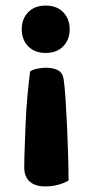

<svg xmlns="http://www.w3.org/2000/svg" viewBox="-20 -503 326 689"><path d="M67 97Q67 72 68.5 30.5Q70 -11 72 -60.5Q74 -110 78.5 -159Q83 -208 88 -246Q96 -253 114 -256.5Q132 -260 144 -260Q170 -260 187 -251.5Q204 -243 208 -221Q212 -196 215 -151Q218 -106 220.5 -52Q223 2 224.5 54Q226 106 226 145Q188 166 142 166Q107 166 87 149Q67 132 67 97ZM230 -398Q230 -361 207 -337Q184 -313 144 -313Q104 -313 81 -337Q58 -361 58 -398Q58 -435 81 -459Q104 -483 144 -483Q184 -483 207 -459Q230 -435 230 -398Z"/></svg>

Font: Baloo Bhaijaan 2
Style: Bold
Weight: 700
Designer: Sanskriti Dholi, Noopur Datye and Ek Type
Foundry: Ek Type
Version: Version 1.701